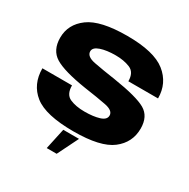

<svg xmlns="http://www.w3.org/2000/svg" viewBox="-188 -853 1179 1199"><g transform="rotate(30 401.5 -253.0)"><path d="M306 177H377.5L452 26.5H338.5ZM398 3.5Q592 3.5 672.8 -58.8Q753.5 -121 753.5 -221.5Q753.5 -309 691.8 -344.8Q630 -380.5 460 -407Q364 -421 301.5 -433.2Q239 -445.5 239 -482.5Q239 -510.5 282 -525.2Q325 -540 390.5 -540Q449.5 -540 494.2 -521.5Q539 -503 539 -439H753Q753 -548.5 669.5 -615Q586 -681.5 393 -681.5Q200 -681.5 117 -620.2Q34 -559 34 -462.5Q34 -372.5 98 -333.2Q162 -294 324 -268.5Q422.5 -254.5 483.5 -242.5Q544.5 -230.5 544.5 -195Q544.5 -164.5 501.8 -151.2Q459 -138 396 -138Q333 -138 290 -157Q247 -176 247 -241H33.5Q33.5 -126 115.2 -61.2Q197 3.5 398 3.5Z"/></g></svg>

Font: Anybody SemiExpanded ExtraBold
Style: Regular
Weight: 800
Width: 6
Version: Version 1.113;gftools[0.9.25]